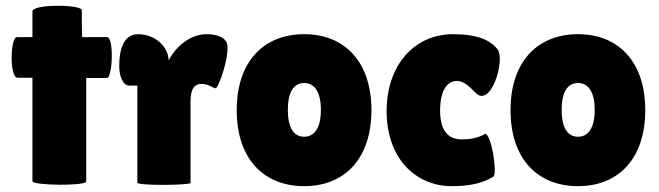

<svg xmlns="http://www.w3.org/2000/svg" viewBox="-20 -627 2254 657"><path d="M91 -361V-7C91 8 275 10 275 -6V-360H346C365 -360 371 -500 346 -500H261C261 -504 260 -526 260 -549V-592C260 -612 91 -614 91 -588V-500H38C15 -500 12 -361 40 -361Z M450 -2C450 9 632 7 632 -1V-280C632 -325 647 -340 670 -340C693 -340 710 -325 718 -325C719 -325 721 -327 723 -330C744 -369 766 -452 756 -480C747 -503 715 -510 686 -510C638 -510 586 -476 557 -420C557 -464 514 -510 452 -510C400 -510 388 -451 388 -402C388 -366 400 -334 423 -334H450Z M790 -250C790 -85 881 10 1021 10C1160 10 1251 -85 1251 -250C1251 -415 1160 -510 1021 -510C881 -510 790 -415 790 -250ZM965 -251C965 -325 994 -343 1021 -343C1047 -343 1078 -325 1078 -251C1078 -177 1047 -159 1021 -159C994 -159 965 -177 965 -251Z M1486 -248C1486 -327 1516 -350 1544 -350C1567 -350 1587 -330 1606 -311C1659 -252 1711 -425 1682 -459C1657 -490 1614 -510 1530 -510C1398 -510 1303 -404 1303 -247C1303 -79 1408 10 1525 10C1588 10 1632 0 1669 -23C1682 -39 1661 -169 1640 -169C1615 -154 1587 -150 1560 -150C1517 -150 1486 -176 1486 -248Z M1727 -250C1727 -85 1818 10 1958 10C2097 10 2188 -85 2188 -250C2188 -415 2097 -510 1958 -510C1818 -510 1727 -415 1727 -250ZM1902 -251C1902 -325 1931 -343 1958 -343C1984 -343 2015 -325 2015 -251C2015 -177 1984 -159 1958 -159C1931 -159 1902 -177 1902 -251Z"/></svg>

Font: Lilita 2
Style: Regular
Weight: 400
Designer: Juan Montoreano
Foundry: Juan Montoreano
Version: Version 2.001